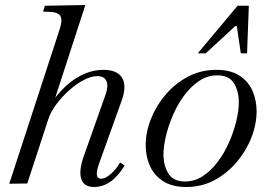

<svg xmlns="http://www.w3.org/2000/svg" viewBox="-20 -733 1080 767"><path d="M356 14Q315 14 304.5 -18.5Q294 -51 315 -110L402 -356Q414 -390 405 -409.5Q396 -429 369 -429Q345 -429 315 -413.5Q285 -398 256.5 -372.5Q228 -347 205.5 -317Q183 -287 173 -257L89 0L17 1L218 -615Q231 -654 220.5 -670Q210 -686 171 -686H152L159 -710L321 -713L191 -313L189 -327Q219 -369 252 -397Q285 -425 320.5 -439.5Q356 -454 393 -454Q449 -454 468 -421.5Q487 -389 466 -331L376 -80Q354 -19 384 -19Q400 -19 421.5 -37Q443 -55 460 -84L478 -72Q426 14 356 14Z M724 14Q668 14 632 -9Q596 -32 579 -70Q562 -108 562 -153Q562 -205 583 -258Q604 -311 642 -355.5Q680 -400 731.5 -427Q783 -454 844 -454Q901 -454 936.5 -431Q972 -408 988.5 -370.5Q1005 -333 1005 -289Q1005 -237 984.5 -184Q964 -131 926 -86Q888 -41 837 -13.5Q786 14 724 14ZM719 -8Q758 -8 791 -30Q824 -52 850.5 -87.5Q877 -123 895.5 -165.5Q914 -208 924 -249.5Q934 -291 934 -325Q934 -369 914.5 -400.5Q895 -432 848 -432Q809 -432 776 -410Q743 -388 716.5 -352.5Q690 -317 671.5 -274.5Q653 -232 643 -190Q633 -148 633 -115Q633 -72 652.5 -40Q672 -8 719 -8ZM770 -520 929 -710H974L967 -520H942L926 -629H920L802 -520Z"/></svg>

Font: Baskervville
Style: Italic
Weight: 400
Italic angle: -18°
Designer: ANRT
Foundry: ANRT
Version: Version 1.100